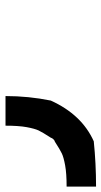

<svg xmlns="http://www.w3.org/2000/svg" viewBox="147 -354 373 707"><g transform="rotate(-90 333.5 -0.5)"><path d="M166.7 15Q176.7 10 180 0Q200 -30.8 206.7 -45Q213.3 -59.2 218.8 -88.8Q224.2 -118.3 224.2 -166.7H333.3Q333.3 -81.7 316.7 0Q265 114.2 166.7 158.3Q85 166.7 0 166.7V58.3Q48.3 58.3 77.9 52.9Q107.5 47.5 121.7 40.8Q135.8 34.2 166.7 14.2Z"/></g></svg>

Font: 0xA000-Mono
Style: Mono-Bold
Weight: 700
Version: Version 0.1